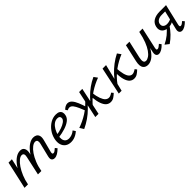

<svg xmlns="http://www.w3.org/2000/svg" viewBox="308 -1576 2741 2741"><g transform="rotate(-45 1678.5 -205.5)"><path d="M635 6Q615 6 601 -3Q587 -12 582.5 -30Q578 -48 585 -77L636 -285Q644 -316 637 -337.5Q630 -359 600 -359Q572 -359 538 -333Q504 -307 471 -259.5Q438 -212 411 -146Q384 -80 370 0H320Q343 -102 377 -181Q411 -260 452.5 -313Q494 -366 538.5 -393.5Q583 -421 625 -421Q657 -421 679.5 -407.5Q702 -394 710.5 -364Q719 -334 706 -285L657 -97Q653 -78 656 -67.5Q659 -57 673 -57Q687 -57 702 -67.5Q717 -78 738 -97L763 -66Q729 -32 697 -13Q665 6 635 6ZM30 0 123 -416H191L99 0ZM55 0Q75 -92 107.5 -168.5Q140 -245 180.5 -302Q221 -359 267 -390Q313 -421 360 -421Q408 -421 426 -385Q444 -349 429 -289L359 0H301L364 -287Q372 -319 364.5 -339Q357 -359 329 -359Q302 -359 268.5 -331.5Q235 -304 202 -255.5Q169 -207 141.5 -141.5Q114 -76 100 0Z M965 10Q912 10 876.5 -15.5Q841 -41 828 -86.5Q815 -132 828 -192Q842 -255 880 -308Q918 -361 971.5 -393Q1025 -425 1085 -425Q1126 -425 1148 -410.5Q1170 -396 1176.5 -372Q1183 -348 1177 -321Q1168 -275 1126.5 -243.5Q1085 -212 1022 -192Q959 -172 884 -162L887 -207Q950 -217 998 -234Q1046 -251 1075 -272.5Q1104 -294 1110 -318Q1112 -327 1110 -339.5Q1108 -352 1097 -361.5Q1086 -371 1061 -371Q1022 -371 989.5 -346Q957 -321 934.5 -281Q912 -241 901 -197Q891 -153 896 -119Q901 -85 922.5 -66.5Q944 -48 980 -48Q1005 -48 1035.5 -58.5Q1066 -69 1095 -94L1121 -55Q1099 -35 1073 -20Q1047 -5 1020 2.5Q993 10 965 10Z M1226 9 1188 -52Q1232 -67 1279.5 -89.5Q1327 -112 1373.5 -141.5Q1420 -171 1463 -208.5Q1506 -246 1543 -292L1566 -275Q1519 -211 1466 -158Q1413 -105 1353.5 -64Q1294 -23 1226 9ZM1435 -141Q1410 -203 1389 -252Q1368 -301 1345 -330Q1322 -359 1291 -359Q1280 -359 1268.5 -355Q1257 -351 1250 -346L1228 -376Q1244 -395 1268 -408Q1292 -421 1314 -421Q1353 -421 1381 -390Q1409 -359 1431 -306Q1453 -253 1473 -188ZM1459 0 1548 -416H1612L1524 0ZM1535 -124 1511 -140Q1559 -205 1610.5 -257.5Q1662 -310 1720.5 -352Q1779 -394 1845 -424L1884 -370Q1839 -354 1793 -331Q1747 -308 1701 -278Q1655 -248 1613 -209.5Q1571 -171 1535 -124ZM1768 6Q1729 6 1699.5 -19Q1670 -44 1651 -97Q1632 -150 1624 -235L1669 -282Q1680 -199 1698.5 -149.5Q1717 -100 1740.5 -78.5Q1764 -57 1792 -57Q1807 -57 1820.5 -62Q1834 -67 1845.5 -74Q1857 -81 1865 -87L1889 -58Q1860 -30 1832 -12Q1804 6 1768 6Z M2007 -97 1980 -114Q2027 -185 2080 -242.5Q2133 -300 2192.5 -345Q2252 -390 2319 -424L2358 -370Q2313 -352 2266.5 -326.5Q2220 -301 2174 -268Q2128 -235 2085.5 -192.5Q2043 -150 2007 -97ZM1933 0 2021 -416H2092L1990 0ZM2242 6Q2203 6 2174 -19.5Q2145 -45 2128.5 -100Q2112 -155 2111 -244L2162 -297Q2167 -208 2181 -155Q2195 -102 2217 -79.5Q2239 -57 2266 -57Q2280 -57 2293.5 -62Q2307 -67 2319 -74Q2331 -81 2339 -87L2362 -58Q2334 -30 2305.5 -12Q2277 6 2242 6Z M2519 7Q2497 7 2477.5 -1Q2458 -9 2444.5 -26.5Q2431 -44 2427.5 -75Q2424 -106 2434 -152L2493 -416H2564L2506 -160Q2495 -111 2502 -83Q2509 -55 2541 -55Q2566 -55 2597 -75.5Q2628 -96 2658.5 -139Q2689 -182 2716 -250.5Q2743 -319 2762 -416H2803Q2780 -302 2747 -221.5Q2714 -141 2676 -90.5Q2638 -40 2598 -16.5Q2558 7 2519 7ZM2739 6Q2722 6 2709.5 -3.5Q2697 -13 2693 -31Q2689 -49 2695 -77L2770 -416H2829L2759 -97Q2755 -76 2757.5 -66.5Q2760 -57 2774 -57Q2788 -57 2803.5 -67.5Q2819 -78 2840 -97L2864 -66Q2831 -31 2799.5 -12.5Q2768 6 2739 6Z M3206 6Q3190 6 3177 -3Q3164 -12 3159 -29Q3154 -46 3160 -71L3230 -361H3161Q3115 -361 3086 -342.5Q3057 -324 3050 -293Q3043 -255 3064.5 -234.5Q3086 -214 3123 -214Q3151 -214 3178 -223Q3205 -232 3228 -247L3219 -206Q3192 -183 3163 -173.5Q3134 -164 3105 -164Q3073 -164 3048 -173Q3023 -182 3006.5 -199.5Q2990 -217 2984 -241.5Q2978 -266 2985 -297Q2998 -356 3047.5 -386Q3097 -416 3175 -416H3303L3228 -97Q3224 -78 3227 -67.5Q3230 -57 3243 -57Q3256 -57 3270.5 -66.5Q3285 -76 3305 -93L3330 -63Q3297 -30 3266 -12Q3235 6 3206 6ZM2947 14 2888 -32Q2952 -63 3003 -104Q3054 -145 3092 -196L3133 -176Q3096 -121 3050.5 -73.5Q3005 -26 2947 14Z"/></g></svg>

Font: Ysabeau Office Medium
Style: Italic
Weight: 500
Italic angle: -12°
Designer: Christian Thalmann (Catharsis Fonts)
Version: Version 2.001;gftools[0.9.30]; featfreeze: tnum,lnum,ss02